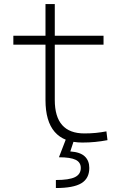

<svg xmlns="http://www.w3.org/2000/svg" viewBox="-20 -694 626 948"><path d="M386.7 9.8Q204.6 9.8 204.6 -200.2V-473.6H45.9V-517.6H204.6V-673.8H250.5V-517.6H491.2V-473.6H250.5V-200.2Q250.5 -35.2 396.5 -35.2Q426.8 -35.2 453.1 -37.8Q479.5 -40.5 505.4 -45.4L510.7 -2Q479.5 3.9 449.7 6.8Q419.9 9.8 386.7 9.8ZM255.9 234.4V194.8Q320.8 194.8 349.9 180.7Q378.9 166.5 378.9 135.3Q378.9 107.4 353.5 95Q328.1 82.5 271 82.5L312 -23.9L346.7 -5.9L327.1 53.7Q376.5 57.1 398.7 78.4Q420.9 99.6 420.9 135.3Q420.9 187 381.8 210.7Q342.8 234.4 255.9 234.4Z"/></svg>

Font: Cascadia Code NF ExtraLight
Style: Regular
Weight: 200
Monospace: yes
Designer: Aaron Bell
Foundry: Saja Typeworks
Version: Version 2404.023; ttfautohint (v1.8.4)